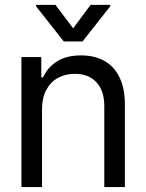

<svg xmlns="http://www.w3.org/2000/svg" viewBox="-20 -763 597 783"><path d="M151.4 0H67.4V-530.3H148.4V-447.3H155.3Q175.3 -489.7 213.6 -513.4Q252 -537.1 310.5 -537.1Q365.2 -537.1 405.3 -514.9Q445.3 -492.7 467.3 -447.8Q489.3 -402.8 489.3 -336.9V0H405.3V-331.1Q405.3 -392.6 373.5 -427.2Q341.8 -461.9 285.2 -461.9Q246.1 -461.9 215.8 -445.1Q185.5 -428.2 168.5 -395.8Q151.4 -363.3 151.4 -318.4ZM278.3 -647.5 349.6 -743.2H429.7V-737.3L316.4 -593.8H240.2L127 -737.3V-743.2H206.1Z"/></svg>

Font: Pretendard JP
Style: Regular
Weight: 400
Designer: Base glyphs from Inter by Rasmus Andersson; Hangeul glyphs from Noto Sans CJK(Source Han Sans) by Jang Soo-young and Kan
Foundry: Kil Hyung-jin
Version: Version 1.309